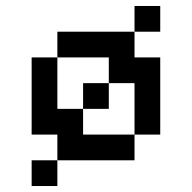

<svg xmlns="http://www.w3.org/2000/svg" viewBox="-20 -541 648 648"><path d="M434 -86.8V0H173.6V-86.8H86.8V-347.2H173.6V-173.6H260.4V-86.8ZM434 -347.2H520.8V-86.8H434V-260.4H347.2V-347.2H173.6V-434H434ZM260.4 -260.4H347.2V-173.6H260.4ZM434 -520.8H520.8V-434H434ZM86.8 0H173.6V86.8H86.8Z"/></svg>

Font: 8-bit Operator+ 8
Style: Regular
Weight: 400
Designer: GrandChaos9000
Version: Version 1.3.0 - August 1, 2014